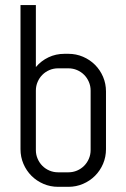

<svg xmlns="http://www.w3.org/2000/svg" viewBox="-20 -720 494 750"><path d="M394 -137.2Q394 -106.9 382.6 -80.1Q371.1 -53.2 351.1 -33.2Q331.1 -13.2 304.2 -1.7Q277.3 9.8 247.1 9.8H207Q176.8 9.8 149.9 -1.7Q123 -13.2 103 -33.2Q83 -53.2 71.5 -80.1Q60.1 -106.9 60.1 -137.2V-700.2H120.1V-458Q140.6 -482.4 169.4 -496.1Q198.2 -509.8 231.9 -509.8H247.1Q277.3 -509.8 304.2 -498.3Q331.1 -486.8 351.1 -466.8Q371.1 -446.8 382.6 -419.9Q394 -393.1 394 -362.8V-137.2ZM334 -366.2Q334 -384.3 327.1 -400.1Q320.3 -416 308.6 -427.7Q296.9 -439.5 281 -446.3Q265.1 -453.1 247.1 -453.1H207Q189 -453.1 173.1 -446.3Q157.2 -439.5 145.5 -427.7Q133.8 -416 127 -400.1Q120.1 -384.3 120.1 -366.2V-133.8Q120.1 -115.7 127 -99.9Q133.8 -84 145.5 -72.3Q157.2 -60.5 173.1 -53.7Q189 -46.9 207 -46.9H247.1Q265.1 -46.9 281 -53.7Q296.9 -60.5 308.6 -72.3Q320.3 -84 327.1 -99.9Q334 -115.7 334 -133.8Z"/></svg>

Font: Abel
Style: Regular
Weight: 400
Designer: Matthew Desmond
Foundry: Matthew Desmond
Version: Version 1.002